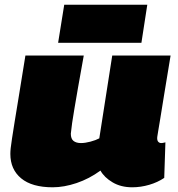

<svg xmlns="http://www.w3.org/2000/svg" viewBox="-20 -786 758 816"><path d="M204 10Q116 10 70 -28Q24 -66 24 -132Q24 -143 25.5 -157Q27 -171 31 -197Q35 -223 42 -267Q49 -311 60.5 -380Q72 -449 88 -550H336Q321 -468 311.5 -413Q302 -358 296 -322.5Q290 -287 286.5 -263Q283 -239 281 -218Q281 -196 292.5 -187Q304 -178 324 -178Q342 -178 364.5 -184Q387 -190 402 -198L457 -550H705Q688 -448 677.5 -383Q667 -318 661 -281Q655 -244 652 -227Q649 -210 648.5 -205Q648 -200 648 -199Q648 -188 653 -183Q658 -178 665 -178Q667 -178 671.5 -178.5Q676 -179 683 -181L678 -30Q650 -11 614 -0.5Q578 10 542 10Q494 10 458.5 -11Q423 -32 407 -61Q359 -26 305.5 -8Q252 10 204 10ZM227 -604 253 -766H606L581 -604Z"/></svg>

Font: Georama Extended Black
Style: Italic
Weight: 900
Width: 7
Italic angle: -9°
Designer: Jean-Baptiste Levee
Foundry: Production Type
Version: Version 1.000